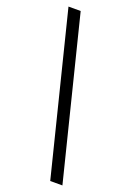

<svg xmlns="http://www.w3.org/2000/svg" viewBox="-184 -896 767 1125"><g transform="rotate(20 199.5 -333.5)"><path d="M286 165H362L113 -832H37Z"/></g></svg>

Font: Noto Sans Devanagari Extra Condensed
Style: Regular
Weight: 400
Width: 2
Designer: Monotype Design Team
Foundry: Monotype Imaging Inc.
Version: 1.000